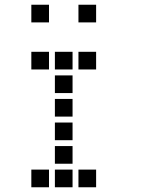

<svg xmlns="http://www.w3.org/2000/svg" viewBox="-20 -808 640 815"><path d="M114 -788Q113 -788 113 -788Q113 -788 113 -787V-714Q113 -713 113 -713Q113 -713 114 -713H187Q188 -713 188 -713Q188 -713 188 -714V-787Q188 -788 188 -788Q188 -788 187 -788ZM314 -788Q313 -788 313 -788Q313 -788 313 -787V-714Q313 -713 313 -713Q313 -713 314 -713H387Q388 -713 388 -713Q388 -713 388 -714V-787Q388 -788 388 -788Q388 -788 387 -788ZM114 -588Q113 -588 113 -588Q113 -588 113 -587V-514Q113 -513 113 -513Q113 -513 114 -513H187Q188 -513 188 -513Q188 -513 188 -514V-587Q188 -588 188 -588Q188 -588 187 -588ZM214 -588Q213 -588 213 -588Q213 -588 213 -587V-514Q213 -513 213 -513Q213 -513 214 -513H287Q288 -513 288 -513Q288 -513 288 -514V-587Q288 -588 288 -588Q288 -588 287 -588ZM314 -588Q313 -588 313 -588Q313 -588 313 -587V-514Q313 -513 313 -513Q313 -513 314 -513H387Q388 -513 388 -513Q388 -513 388 -514V-587Q388 -588 388 -588Q388 -588 387 -588ZM214 -488Q213 -488 213 -488Q213 -488 213 -487V-414Q213 -413 213 -413Q213 -413 214 -413H287Q288 -413 288 -413Q288 -413 288 -414V-487Q288 -488 288 -488Q288 -488 287 -488ZM214 -388Q213 -388 213 -388Q213 -388 213 -387V-314Q213 -313 213 -313Q213 -313 214 -313H287Q288 -313 288 -313Q288 -313 288 -314V-387Q288 -388 288 -388Q288 -388 287 -388ZM214 -288Q213 -288 213 -288Q213 -288 213 -287V-214Q213 -213 213 -213Q213 -213 214 -213H287Q288 -213 288 -213Q288 -213 288 -214V-287Q288 -288 288 -288Q288 -288 287 -288ZM214 -188Q213 -188 213 -188Q213 -188 213 -187V-114Q213 -113 213 -113Q213 -113 214 -113H287Q288 -113 288 -113Q288 -113 288 -114V-187Q288 -188 288 -188Q288 -188 287 -188ZM114 -88Q113 -88 113 -88Q113 -88 113 -87V-14Q113 -13 113 -13Q113 -13 114 -13H187Q188 -13 188 -13Q188 -13 188 -14V-87Q188 -88 188 -88Q188 -88 187 -88ZM214 -88Q213 -88 213 -88Q213 -88 213 -87V-14Q213 -13 213 -13Q213 -13 214 -13H287Q288 -13 288 -13Q288 -13 288 -14V-87Q288 -88 288 -88Q288 -88 287 -88ZM314 -88Q313 -88 313 -88Q313 -88 313 -87V-14Q313 -13 313 -13Q313 -13 314 -13H387Q388 -13 388 -13Q388 -13 388 -14V-87Q388 -88 388 -88Q388 -88 387 -88Z"/></svg>

Font: Doto Black
Style: Bold
Weight: 700
Monospace: yes
Version: Version 1.000